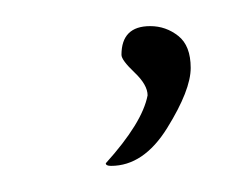

<svg xmlns="http://www.w3.org/2000/svg" viewBox="-20 -40 187 147"><path d="M65 87Q61 87 61 85Q89 54 93 33Q93 25 83 15.5Q73 6 73 2Q73 -20 95 -20Q107 -20 116.5 -12.5Q126 -5 126 12Q126 29 108 58Q90 87 65 87Z"/></svg>

Font: Qwigley
Style: Regular
Weight: 400
Designer: Robert E. Leuschke
Foundry: Robert E. Leuschke
Version: Version 1.003